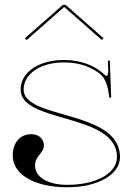

<svg xmlns="http://www.w3.org/2000/svg" viewBox="-20 -770 545 792"><path d="M90 -605 243.5 -740H246.5L400 -605L407 -612.5L250.5 -750H239.5L83 -612.5ZM242.5 -522.5C139.5 -522.5 65 -471.5 65 -400.5C65 -331.1 161.2 -307 259 -278.6C359.9 -249.2 462.5 -215.2 462.5 -122C462.5 -55.5 377 -7.5 257.5 -7.5C177.5 -7.5 124.5 -39.5 124.5 -87C124.5 -127.5 161 -138.5 161 -169.5C161 -197.5 140 -216.5 109 -216.5C63 -216.5 32.5 -181.5 32.5 -128.5C32.5 -50 122.5 2.5 257.5 2.5C384 2.5 475 -50 475 -122C475 -223.4 368.7 -261.1 266 -291.1C170.2 -319.1 77.5 -340.4 77.5 -400.5C77.5 -465.5 147 -512.5 242.5 -512.5C285 -512.5 343.5 -505 393.5 -464C417 -445 425 -412 430 -374L430.5 -370C430.5 -368 432 -366.5 434.5 -366.5C437 -366.5 438.5 -368 438.5 -370L433 -520H425C426 -492 426.5 -482.5 426.5 -480C426.5 -464.5 424.5 -457 419 -457C415 -457 409.5 -464 399.5 -472C346 -515 286 -522.5 242.5 -522.5Z"/></svg>

Font: ZnikomitNo24
Style: Regular
Weight: 500
Designer: gluk
Foundry: gluk
Version: Version 0.55